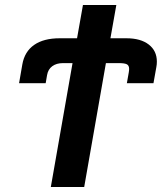

<svg xmlns="http://www.w3.org/2000/svg" viewBox="-20 -745 645 765"><path d="M269 -493.5H230.5Q205 -493.5 188.2 -481.2Q171.5 -469 167.5 -445.5L162 -413.5H56L69 -488.5Q78 -539.5 116 -566Q154 -592.5 217.5 -592.5H287L310.5 -725H443.5L420 -592.5H484Q540.5 -592.5 572.8 -567.5Q605 -542.5 605 -499.5Q605 -488 603 -478L591.5 -413.5H485.5L493 -456Q494.5 -464.5 494.5 -470.5Q494.5 -484 485.5 -488.8Q476.5 -493.5 454.5 -493.5H402L315.5 0H182.5Z"/></svg>

Font: JuliaMono ExtraBold
Style: Italic
Weight: 800
Italic angle: -9°
Monospace: yes
Designer: cormullion
Foundry: corm
Version: Version 0.057; ttfautohint (v1.8.4)